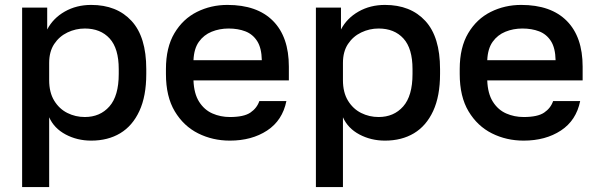

<svg xmlns="http://www.w3.org/2000/svg" viewBox="-20 -561 2430 781"><path d="M70 200V-530H172V-441Q196 -487 243.5 -514Q291 -541 351 -541Q455 -541 515 -476Q575 -411 575 -280V-260Q575 -170 547 -109.5Q519 -49 469 -19Q419 11 351 11Q294 11 247 -14Q200 -39 180 -84V200ZM325 -85Q387 -85 425 -128Q463 -171 463 -260V-280Q463 -364 426 -404.5Q389 -445 325 -445Q288 -445 254.5 -429Q221 -413 200.5 -382Q180 -351 180 -305V-235Q180 -185 200.5 -151.5Q221 -118 254 -101.5Q287 -85 325 -85Z M915 11Q845 11 786 -18.5Q727 -48 691 -108Q655 -168 655 -260V-280Q655 -368 689.5 -426Q724 -484 781 -512.5Q838 -541 905 -541Q1026 -541 1090.5 -476Q1155 -411 1155 -290V-234H767Q769 -180 790 -147Q811 -114 844 -99.5Q877 -85 915 -85Q972 -85 998.5 -103Q1025 -121 1035 -150H1145Q1129 -71 1066.5 -30Q1004 11 915 11ZM910 -445Q873 -445 841 -432Q809 -419 789 -391Q769 -363 767 -316H1045Q1044 -366 1026 -394Q1008 -422 978 -433.5Q948 -445 910 -445Z M1265 200V-530H1367V-441Q1391 -487 1438.5 -514Q1486 -541 1546 -541Q1650 -541 1710 -476Q1770 -411 1770 -280V-260Q1770 -170 1742 -109.5Q1714 -49 1664 -19Q1614 11 1546 11Q1489 11 1442 -14Q1395 -39 1375 -84V200ZM1520 -85Q1582 -85 1620 -128Q1658 -171 1658 -260V-280Q1658 -364 1621 -404.5Q1584 -445 1520 -445Q1483 -445 1449.5 -429Q1416 -413 1395.5 -382Q1375 -351 1375 -305V-235Q1375 -185 1395.5 -151.5Q1416 -118 1449 -101.5Q1482 -85 1520 -85Z M2110 11Q2040 11 1981 -18.5Q1922 -48 1886 -108Q1850 -168 1850 -260V-280Q1850 -368 1884.5 -426Q1919 -484 1976 -512.5Q2033 -541 2100 -541Q2221 -541 2285.5 -476Q2350 -411 2350 -290V-234H1962Q1964 -180 1985 -147Q2006 -114 2039 -99.5Q2072 -85 2110 -85Q2167 -85 2193.5 -103Q2220 -121 2230 -150H2340Q2324 -71 2261.5 -30Q2199 11 2110 11ZM2105 -445Q2068 -445 2036 -432Q2004 -419 1984 -391Q1964 -363 1962 -316H2240Q2239 -366 2221 -394Q2203 -422 2173 -433.5Q2143 -445 2105 -445Z"/></svg>

Font: Golos Text Medium
Style: Regular
Weight: 500
Designer: A.Korolkova, Vitaly Kuzmin
Foundry: ParaType Ltd
Version: Version 2.004